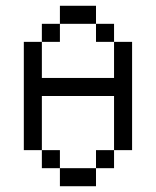

<svg xmlns="http://www.w3.org/2000/svg" viewBox="-20 -645 540 665"><path d="M312.5 -562.5H187.5V-625H312.5ZM62.5 -500H125V-375H375V-500H437.5V-125H375V-312.5H125V-125H62.5ZM125 -125H187.5V-62.5H125ZM125 -562.5H187.5V-500H125ZM187.5 -62.5H312.5V0H187.5ZM312.5 -125H375V-62.5H312.5ZM312.5 -562.5H375V-500H312.5Z"/></svg>

Font: 寒蝉点阵体 16px
Style: Regular
Weight: 400
Designer: Designed by Warren2060
Foundry: ChillType
Version: Version 1.000